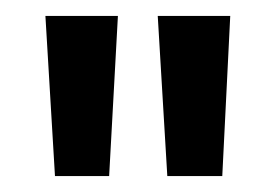

<svg xmlns="http://www.w3.org/2000/svg" viewBox="-20 -775 346 241"><path d="M190 -554 178 -755H269L259 -554ZM49 -554 37 -755H128L117 -554Z"/></svg>

Font: DM Sans 9pt 36pt Medium
Style: Regular
Weight: 500
Version: Version 4.004;gftools[0.9.30]